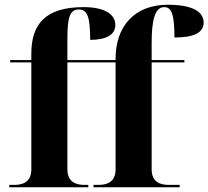

<svg xmlns="http://www.w3.org/2000/svg" viewBox="-20 -789 878 809"><path d="M19 0H352V-10H335C306 -10 264 -18 264 -75V-526H467V-75C467 -18 425 -10 396 -10H374V0H737V-10H690C661 -10 619 -18 619 -75V-526H757V-536H619V-607C619 -699 631 -759 672 -759C703 -759 715 -728 715 -631C797 -631 838 -651 838 -694C838 -737 796 -769 687 -769C544 -769 467 -675 467 -542V-536H264V-628C264 -720 276 -749 312 -749C348 -749 360 -718 360 -621C425 -621 466 -641 466 -684C466 -727 424 -759 332 -759C171 -759 112 -687 112 -563V-536H23V-526H112V-75C112 -18 70 -10 41 -10H19Z"/></svg>

Font: Noto Serif Display
Style: Bold
Weight: 700
Designer: Monotype Design Team
Foundry: Monotype Imaging Inc.
Version: Version 2.009